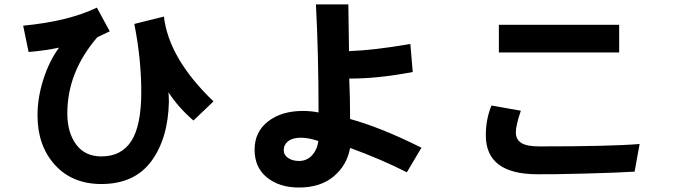

<svg xmlns="http://www.w3.org/2000/svg" viewBox="-20 -794 3040 862"><path d="M84 -678.7Q287.1 -698.2 415 -759.8L472.7 -653.3L417 -627Q282.2 -470.7 282.2 -285.2Q282.2 -199.2 321.8 -145.5Q361.3 -91.8 435.5 -91.8Q525.4 -91.8 569.8 -161.1Q614.3 -230.5 614.3 -381.8Q614.3 -528.3 583 -686.5L715.8 -719.7Q738.3 -530.3 938.5 -338.9L848.6 -252.9Q780.3 -311.5 736.3 -379.9L737.3 -367.2Q738.3 -354.5 738.3 -336.9Q734.4 -170.9 658.7 -69.3Q583 32.2 434.6 32.2Q304.7 32.2 226.6 -53.7Q148.4 -139.6 148.4 -276.4Q148.4 -354.5 174.3 -436.5Q200.2 -518.6 245.1 -580.1Q186.5 -567.4 108.4 -560.5Z M1123 -122.1Q1123 -202.1 1183.6 -249Q1244.1 -295.9 1339.8 -295.9Q1377 -295.9 1410.2 -289.1Q1410.2 -547.9 1398.4 -774.4H1543.9L1546.9 -564.5Q1660.2 -568.4 1822.3 -596.7L1833 -470.7Q1674.8 -440.4 1547.9 -441.4Q1551.8 -360.4 1551.8 -259.8Q1690.4 -221.7 1872.1 -130.9L1806.6 -20.5Q1691.4 -79.1 1551.8 -129.9Q1538.1 -52.7 1478.5 -2.4Q1418.9 47.9 1322.3 47.9Q1234.4 47.9 1178.7 2.9Q1123 -42 1123 -122.1ZM1253.9 -120.1Q1253.9 -97.7 1273.9 -84.5Q1293.9 -71.3 1322.3 -71.3Q1357.4 -71.3 1380.9 -96.7Q1404.3 -122.1 1409.2 -161.1Q1363.3 -175.8 1332 -175.8Q1293.9 -175.8 1273.9 -160.2Q1253.9 -144.5 1253.9 -120.1Z M2219.7 -558.6V-682.6H2759.8V-558.6ZM2161.1 -186.5Q2161.1 -258.8 2186.5 -320.3L2318.4 -296.9Q2295.9 -231.4 2295.9 -200.2Q2295.9 -168 2320.3 -152.3Q2344.7 -136.7 2400.4 -136.7Q2721.7 -136.7 2851.6 -147.5L2829.1 -23.4Q2753.9 -18.6 2601.6 -14.6Q2449.2 -10.7 2392.6 -11.7Q2161.1 -11.7 2161.1 -186.5Z"/></svg>

Font: Gothic A1 ExtraBold
Style: Regular
Weight: 800
Designer: HanYang I&C Co.,Ltd.
Foundry: HanYang I&C Co.,Ltd.
Version: Version 2.50